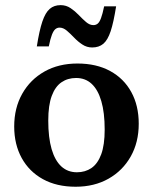

<svg xmlns="http://www.w3.org/2000/svg" viewBox="-20 -698 582 730"><path d="M272.5 -43Q304 -43 327.8 -59.2Q351.5 -75.5 364.8 -111.2Q378 -147 378 -205Q378 -270 365.2 -313.5Q352.5 -357 328.5 -379.2Q304.5 -401.5 269.5 -401.5Q237.5 -401.5 213.8 -385.2Q190 -369 176.8 -333.5Q163.5 -298 163.5 -239.5Q163.5 -175 176.2 -131.2Q189 -87.5 213.2 -65.2Q237.5 -43 272.5 -43ZM267.5 12Q195.5 12 143.2 -16.8Q91 -45.5 62.5 -97.2Q34 -149 34 -217Q34 -287.5 64.5 -341.5Q95 -395.5 149 -426Q203 -456.5 274.5 -456.5Q346.5 -456.5 398.8 -428Q451 -399.5 479.2 -348Q507.5 -296.5 507.5 -227.5Q507.5 -157 477 -103Q446.5 -49 392.5 -18.5Q338.5 12 267.5 12ZM421.5 -674Q412 -613.5 400.8 -579.5Q389.5 -545.5 372.8 -531.5Q356 -517.5 330.5 -517.5Q310 -517.5 293 -528.8Q276 -540 261.8 -555Q247.5 -570 234 -581.5Q220.5 -593 206.5 -593Q197.5 -593 190.5 -587.2Q183.5 -581.5 177.5 -566.2Q171.5 -551 165.5 -521.5H120Q129.5 -582 141 -616Q152.5 -650 169 -664.2Q185.5 -678.5 210.5 -678.5Q231.5 -678.5 248.5 -667Q265.5 -655.5 279.8 -640.5Q294 -625.5 307.5 -614Q321 -602.5 335 -602.5Q344.5 -602.5 351.5 -608.2Q358.5 -614 364.2 -629.5Q370 -645 376 -674Z"/></svg>

Font: Newsreader 16pt 16pt SemiBold
Style: Regular
Weight: 600
Version: Version 1.003